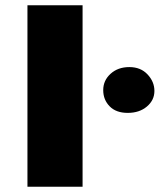

<svg xmlns="http://www.w3.org/2000/svg" viewBox="-20 -711 623 731"><path d="M84.5 -690.9H294.4V0H84.5ZM539.3 -305.4Q510.7 -281.2 466.3 -281.2Q421.9 -281.2 397.5 -306.2Q373 -331.1 373 -367.9Q373 -404.8 401.1 -430.2Q429.2 -455.6 472.4 -455.6Q515.6 -455.6 541.7 -427.7Q567.9 -399.9 567.9 -364.7Q567.9 -329.6 539.3 -305.4Z"/></svg>

Font: Limelight
Style: Regular
Weight: 400
Designer: Nicole Fally
Foundry: Nicole Fally
Version: Version 1.002